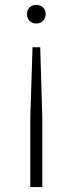

<svg xmlns="http://www.w3.org/2000/svg" viewBox="-20 -566 294 776"><path d="M126.5 -546Q143.5 -546 154 -536Q164.5 -526 164.5 -509Q164.5 -492 154 -481.5Q143.5 -471 126.5 -471Q110 -471 99.5 -481.5Q89 -492 89 -509Q89 -526 99.5 -536Q110 -546 126.5 -546ZM111.5 -375H142.5L151 -92V190H102.5V-92Z"/></svg>

Font: Encode Sans Expanded Expanded ExtraLight
Style: Regular
Weight: 200
Width: 7
Designer: Multiple Designers
Foundry: Impallari Type
Version: Version 3.000; ttfautohint (v1.8.3) -l 8 -r 50 -G 200 -x 14 